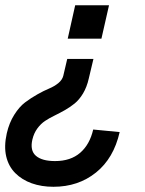

<svg xmlns="http://www.w3.org/2000/svg" viewBox="-53 -508 560 740"><path d="M208 -358.9 236.8 -487.8H367.2L337.9 -358.9ZM152.8 211.9Q106.9 211.9 69.3 198.5Q31.7 185.1 5.9 159.2Q-20 133.3 -29.1 94.7Q-38.1 56.2 -26.9 5.9Q-17.6 -34.7 2 -65.7Q21.5 -96.7 43.9 -113.5Q66.4 -130.4 91.1 -144.3Q115.7 -158.2 136.2 -166.7Q156.7 -175.3 171.9 -187.7Q187 -200.2 190.9 -215.8L206.1 -280.8H307.1L289.1 -205.1Q281.7 -172.4 267.1 -147.9Q252.4 -123.5 234.6 -109.1Q216.8 -94.7 197 -83.5Q177.2 -72.3 157.5 -62.7Q137.7 -53.2 120.8 -42Q104 -30.8 90.8 -12.7Q77.6 5.4 71.8 29.8Q62 72.3 85.4 92.5Q108.9 112.8 159.2 112.8Q219.2 112.8 256.1 80.8Q293 48.8 306.2 -8.8L408.2 1Q385.3 102.1 316.9 157Q248.5 211.9 152.8 211.9Z"/></svg>

Font: HK Grotesk Legacy
Style: Bold Italic
Weight: 700
Italic angle: -13°
Designer: Alfredo Marco Pradil
Foundry: Hanken Design Co.
Version: Version 2.022;PS 002.022;hotconv 1.0.88;makeotf.lib2.5.64775